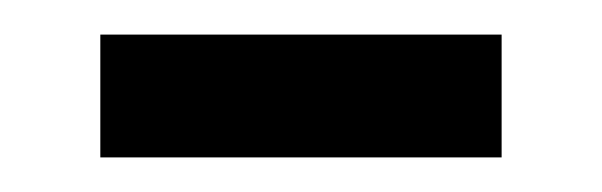

<svg xmlns="http://www.w3.org/2000/svg" viewBox="-20 -372 348 111"><path d="M38 -281V-352H270V-281Z"/></svg>

Font: Noto Sans Sinhala UI ExtraCondensed
Style: Regular
Weight: 400
Width: 2
Designer: Jelle Bosma - Monotype Design Team
Foundry: Monotype Imaging Inc.
Version: Version 2.006; ttfautohint (v1.8.4.7-5d5b)